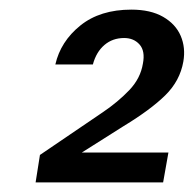

<svg xmlns="http://www.w3.org/2000/svg" viewBox="-20 -731 403 399"><path d="M54 -352 63 -409 194 -498Q225 -519 248.5 -543.5Q272 -568 277 -599Q282 -625 270 -638.5Q258 -652 238 -652Q214 -652 197 -637.5Q180 -623 173 -597H95Q106 -645 147 -678Q188 -711 253 -711Q293 -711 319 -696Q345 -681 355.5 -656.5Q366 -632 361 -603Q354 -563 323.5 -533Q293 -503 237 -469L150 -414H330L319 -352Z"/></svg>

Font: DM Sans 24pt Medium
Style: Italic
Weight: 500
Italic angle: -10°
Designer: Colophon Foundry, Jonny Pinhorn
Foundry: Colophon Foundry
Version: Version 4.004;gftools[0.9.30]